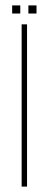

<svg xmlns="http://www.w3.org/2000/svg" viewBox="-20 -690 180 710"><path d="M60 0V-600H80V0ZM85 -640V-670H115V-640ZM25 -640V-670H55V-640Z"/></svg>

Font: Big Shoulders Stencil Display Thin
Style: Regular
Weight: 100
Designer: Patric King
Foundry: XO Type Co
Version: Version 1.000